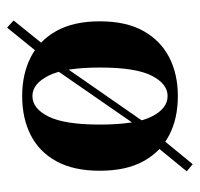

<svg xmlns="http://www.w3.org/2000/svg" viewBox="-31 -480 565 543"><g transform="rotate(90 251.5 -208.5)"><path d="M153.2 -49.2 139.5 -66.1 348.4 -366.9 361.3 -350ZM58.1 54 37.9 35.5 121.8 -68.5 141.1 -48.4ZM377.4 -347.6 358.9 -366.9 444.4 -471 464.5 -454ZM251.6 11.3Q189.5 11.3 141.9 -12.9Q94.4 -37.1 67.3 -85.9Q40.3 -134.7 40.3 -208.1Q40.3 -282.3 67.3 -331Q94.4 -379.8 141.9 -404.4Q189.5 -429 251.6 -429Q315.3 -429 362.5 -404.4Q409.7 -379.8 436.3 -331Q462.9 -282.3 462.9 -208.1Q462.9 -134.7 436.3 -85.9Q409.7 -37.1 362.1 -12.9Q314.5 11.3 251.6 11.3ZM251.6 -17.7Q287.1 -17.7 309.7 -63.3Q332.3 -108.9 332.3 -208.1Q332.3 -309.7 309.7 -354.8Q287.1 -400 251.6 -400Q216.9 -400 194 -354.8Q171 -309.7 171 -208.9Q171 -108.9 194 -63.3Q216.9 -17.7 251.6 -17.7Z"/></g></svg>

Font: Playfair 5pt SemiExpanded Light ExtraBold
Style: Regular
Weight: 800
Version: Version 2.001;gftools[0.9.30]